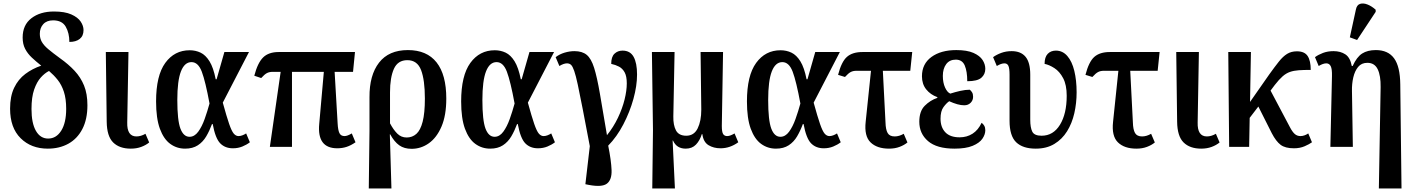

<svg xmlns="http://www.w3.org/2000/svg" viewBox="-20 -830 8003 1085"><path d="M250 10Q156 10 96.5 -49Q37 -108 37 -216Q37 -286 60 -334Q83 -382 123 -412Q163 -442 213 -459Q184 -482 160 -504.5Q136 -527 122 -554Q108 -581 108 -618Q108 -689 157.5 -727Q207 -765 285 -765Q346 -765 383 -748.5Q420 -732 436 -708Q452 -684 452 -660Q452 -627 430.5 -610Q409 -593 372 -593Q372 -643 351.5 -679Q331 -715 280 -715Q244 -715 224.5 -693.5Q205 -672 205 -639Q205 -613 216.5 -593Q228 -573 253 -552Q278 -531 319 -501Q367 -467 401.5 -430Q436 -393 455 -346.5Q474 -300 474 -235Q474 -156 445.5 -101Q417 -46 366.5 -18Q316 10 250 10ZM252 -47Q298 -47 326 -91.5Q354 -136 354 -215Q354 -272 341 -311.5Q328 -351 306 -378.5Q284 -406 257 -429Q233 -417 210.5 -392Q188 -367 173 -324Q158 -281 158 -214Q158 -134 183 -90.5Q208 -47 252 -47Z M719 10Q655 10 619.5 -25Q584 -60 583 -142L578 -536H706L699 -138Q697 -59 751 -59Q776 -59 802 -74L823 -25Q805 -10 778.5 0Q752 10 719 10Z M1026 10Q979 10 942 -17Q905 -44 883.5 -102.5Q862 -161 862 -257Q862 -403 914 -474.5Q966 -546 1052 -546Q1085 -546 1113.5 -532.5Q1142 -519 1164 -483.5Q1186 -448 1199 -382H1204L1248 -536H1387L1239 -250Q1261 -170 1275 -129.5Q1289 -89 1301 -75Q1313 -61 1328 -61Q1338 -61 1349 -65Q1360 -69 1371 -76L1392 -26Q1374 -12 1349.5 -2Q1325 8 1296 8Q1252 8 1224.5 -20Q1197 -48 1182 -129H1178Q1164 -91 1145.5 -59.5Q1127 -28 1098 -9Q1069 10 1026 10ZM1051 -57Q1079 -57 1100 -85.5Q1121 -114 1136.5 -157.5Q1152 -201 1164 -245Q1141 -370 1120.5 -424.5Q1100 -479 1062 -479Q1023 -479 1002.5 -426.5Q982 -374 982 -265Q982 -150 999.5 -103.5Q1017 -57 1051 -57Z M1505 0 1566 -424H1521Q1502 -424 1488.5 -417Q1475 -410 1456 -389L1417 -402Q1436 -475 1467 -505.5Q1498 -536 1555 -536H1986L1975 -424H1871L1888 -132Q1890 -95 1898 -78Q1906 -61 1927 -61Q1943 -61 1968 -76L1989 -26Q1963 -8 1938.5 0Q1914 8 1886 8Q1771 8 1784 -130L1810 -424H1630V0Z M2064 235 2068 -90V-280Q2067 -405 2122 -476Q2177 -547 2285 -547Q2392 -547 2447 -477.5Q2502 -408 2502 -273Q2502 -178 2475 -115Q2448 -52 2403.5 -20.5Q2359 11 2306 11Q2264 11 2236 -9Q2208 -29 2185 -71H2183L2192 235ZM2278 -53Q2310 -53 2333 -73.5Q2356 -94 2368.5 -142.5Q2381 -191 2381 -273Q2381 -378 2359.5 -434Q2338 -490 2282 -490Q2228 -490 2206 -441Q2184 -392 2184 -308V-133Q2203 -97 2225 -75Q2247 -53 2278 -53Z M2750 10Q2703 10 2666 -17Q2629 -44 2607.5 -102.5Q2586 -161 2586 -257Q2586 -403 2638 -474.5Q2690 -546 2776 -546Q2809 -546 2837.5 -532.5Q2866 -519 2888 -483.5Q2910 -448 2923 -382H2928L2972 -536H3111L2963 -250Q2985 -170 2999 -129.5Q3013 -89 3025 -75Q3037 -61 3052 -61Q3062 -61 3073 -65Q3084 -69 3095 -76L3116 -26Q3098 -12 3073.5 -2Q3049 8 3020 8Q2976 8 2948.5 -20Q2921 -48 2906 -129H2902Q2888 -91 2869.5 -59.5Q2851 -28 2822 -9Q2793 10 2750 10ZM2775 -57Q2803 -57 2824 -85.5Q2845 -114 2860.5 -157.5Q2876 -201 2888 -245Q2865 -370 2844.5 -424.5Q2824 -479 2786 -479Q2747 -479 2726.5 -426.5Q2706 -374 2706 -265Q2706 -150 2723.5 -103.5Q2741 -57 2775 -57Z M3308 215 3288 211 3313 -4Q3289 -131 3272.5 -216Q3256 -301 3245 -352Q3234 -403 3225 -429Q3216 -455 3207 -463.5Q3198 -472 3184 -472Q3166 -472 3141 -457L3120 -507Q3142 -524 3170.5 -532.5Q3199 -541 3226 -541Q3270 -541 3295.5 -520Q3321 -499 3337.5 -446.5Q3354 -394 3370 -301Q3386 -208 3410 -66Q3447 -112 3472 -164.5Q3497 -217 3509.5 -267.5Q3522 -318 3522 -359Q3522 -399 3510 -421Q3498 -443 3478 -453.5Q3458 -464 3434 -469Q3434 -509 3452.5 -526.5Q3471 -544 3498 -544Q3541 -544 3560.5 -509Q3580 -474 3580 -409Q3580 -345 3559.5 -271Q3539 -197 3502.5 -127Q3466 -57 3417 -7Q3434 77 3436 131.5Q3438 186 3410 207.5Q3382 229 3308 215Z M3666 235 3670 -94 3664 -536H3792L3785 -172Q3784 -123 3800 -93Q3816 -63 3858 -63Q3902 -63 3922.5 -104.5Q3943 -146 3943 -210L3939 -536H4066L4059 -118Q4059 -84 4066.5 -72.5Q4074 -61 4089 -61Q4099 -61 4110 -65.5Q4121 -70 4131 -76L4152 -26Q4105 8 4052 8Q4013 8 3984 -9.5Q3955 -27 3949 -72H3946Q3935 -36 3913 -13Q3891 10 3855 10Q3830 10 3812 -1Q3794 -12 3783 -36H3781L3794 235Z M4365 10Q4318 10 4281 -17Q4244 -44 4222.5 -102.5Q4201 -161 4201 -257Q4201 -403 4253 -474.5Q4305 -546 4391 -546Q4424 -546 4452.5 -532.5Q4481 -519 4503 -483.5Q4525 -448 4538 -382H4543L4587 -536H4726L4578 -250Q4600 -170 4614 -129.5Q4628 -89 4640 -75Q4652 -61 4667 -61Q4677 -61 4688 -65Q4699 -69 4710 -76L4731 -26Q4713 -12 4688.5 -2Q4664 8 4635 8Q4591 8 4563.5 -20Q4536 -48 4521 -129H4517Q4503 -91 4484.5 -59.5Q4466 -28 4437 -9Q4408 10 4365 10ZM4390 -57Q4418 -57 4439 -85.5Q4460 -114 4475.5 -157.5Q4491 -201 4503 -245Q4480 -370 4459.5 -424.5Q4439 -479 4401 -479Q4362 -479 4341.5 -426.5Q4321 -374 4321 -265Q4321 -150 4338.5 -103.5Q4356 -57 4390 -57Z M5004 10Q4936 10 4899.5 -25.5Q4863 -61 4872 -142L4902 -430H4820Q4801 -430 4787.5 -423Q4774 -416 4755 -395L4716 -407Q4735 -481 4766 -508.5Q4797 -536 4854 -536H5135L5124 -430H4969L4984 -138Q4985 -98 4996 -78.5Q5007 -59 5036 -59Q5061 -59 5087 -74L5108 -25Q5090 -10 5063.5 0Q5037 10 5004 10Z M5374 10Q5274 10 5224.5 -32.5Q5175 -75 5175 -142Q5175 -201 5205.5 -232Q5236 -263 5277 -277V-281Q5238 -295 5214 -325Q5190 -355 5190 -399Q5190 -469 5243.5 -508Q5297 -547 5384 -547Q5445 -547 5481 -531Q5517 -515 5532.5 -491Q5548 -467 5548 -441Q5548 -410 5525.5 -390.5Q5503 -371 5446 -371Q5446 -426 5432 -459.5Q5418 -493 5381 -493Q5346 -493 5327 -467.5Q5308 -442 5308 -401Q5308 -363 5320.5 -335.5Q5333 -308 5350 -301Q5378 -310 5407 -316.5Q5436 -323 5460 -323Q5467 -318 5473 -308.5Q5479 -299 5479 -283Q5479 -263 5465 -249Q5451 -235 5429 -235Q5411 -235 5389.5 -241Q5368 -247 5344 -258Q5328 -247 5311.5 -224.5Q5295 -202 5295 -159Q5295 -111 5322 -82.5Q5349 -54 5403 -54Q5444 -54 5476 -74.5Q5508 -95 5527 -136Q5536 -130 5542 -119.5Q5548 -109 5548 -94Q5548 -70 5531.5 -46Q5515 -22 5476.5 -6Q5438 10 5374 10Z M5833 10Q5760 10 5722.5 -26Q5685 -62 5685 -148V-408Q5685 -444 5678.5 -458Q5672 -472 5656 -472Q5638 -472 5613 -457L5592 -507Q5611 -521 5638 -531Q5665 -541 5697 -541Q5749 -541 5775.5 -509Q5802 -477 5802 -408V-153Q5802 -109 5813.5 -86Q5825 -63 5866 -63Q5932 -63 5970 -125Q6008 -187 6008 -289Q6008 -350 5988 -388Q5968 -426 5938.5 -445Q5909 -464 5883 -469Q5883 -507 5900.5 -525.5Q5918 -544 5947 -544Q5985 -544 6011.5 -513.5Q6038 -483 6051 -429.5Q6064 -376 6064 -308Q6064 -247 6051 -190Q6038 -133 6010 -88Q5982 -43 5938 -16.5Q5894 10 5833 10Z M6402 10Q6334 10 6297.5 -25.5Q6261 -61 6270 -142L6300 -430H6218Q6199 -430 6185.5 -423Q6172 -416 6153 -395L6114 -407Q6133 -481 6164 -508.5Q6195 -536 6252 -536H6533L6522 -430H6367L6382 -138Q6383 -98 6394 -78.5Q6405 -59 6434 -59Q6459 -59 6485 -74L6506 -25Q6488 -10 6461.5 0Q6435 10 6402 10Z M6768 10Q6704 10 6668.5 -25Q6633 -60 6632 -142L6627 -536H6755L6748 -138Q6746 -59 6800 -59Q6825 -59 6851 -74L6872 -25Q6854 -10 6827.5 0Q6801 10 6768 10Z M6926 0 6921 -536H7049L7044 -254L7153 -410Q7184 -453 7207 -482Q7230 -511 7253.5 -525.5Q7277 -540 7309 -540Q7352 -540 7369.5 -513.5Q7387 -487 7387 -435Q7347 -435 7319 -433Q7291 -431 7269.5 -423.5Q7248 -416 7228 -398.5Q7208 -381 7184 -350L7160 -318L7269 -112Q7283 -85 7296.5 -73Q7310 -61 7329 -61Q7340 -61 7351.5 -65Q7363 -69 7373 -76L7394 -26Q7379 -15 7352.5 -3.5Q7326 8 7292 8Q7243 8 7217 -11.5Q7191 -31 7167 -77L7091 -228L7042 -164L7039 0Z M7772 235 7782 -338Q7783 -402 7765.5 -438.5Q7748 -475 7707 -475Q7674 -475 7655 -452Q7636 -429 7627.5 -392.5Q7619 -356 7620 -315L7625 0H7498L7507 -400Q7508 -440 7500 -456Q7492 -472 7475 -472Q7457 -472 7432 -457L7411 -507Q7430 -521 7456.5 -531Q7483 -541 7516 -541Q7555 -541 7582.5 -523Q7610 -505 7619 -457H7624Q7647 -508 7677.5 -527.5Q7708 -547 7755 -547Q7824 -547 7858 -500.5Q7892 -454 7893 -353L7900 235ZM7649 -604 7608 -619 7642 -775Q7647 -802 7665.5 -808Q7684 -814 7708 -804.5Q7732 -795 7754 -775V-763Z"/></svg>

Font: Noto Serif Condensed SemiBold
Style: Regular
Weight: 600
Width: 3
Designer: Monotype Design Team
Foundry: Monotype Imaging Inc.
Version: Version 2.013